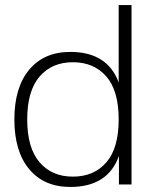

<svg xmlns="http://www.w3.org/2000/svg" viewBox="-20 -732 599 762"><path d="M259 10Q155 10 96 -60.5Q37 -131 37 -258Q37 -385 96 -455.5Q155 -526 259 -526Q406 -526 451 -405V-712H502V0H452V-113Q408 10 259 10ZM269 -31Q353 -31 402 -87.5Q451 -144 451 -258Q451 -372 402 -428.5Q353 -485 269 -485Q186 -485 137 -428Q88 -371 88 -258Q88 -145 137 -88Q186 -31 269 -31Z"/></svg>

Font: Creato Display Light
Style: Regular
Weight: 300
Version: Version 1.000